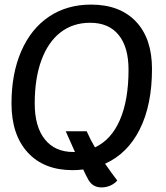

<svg xmlns="http://www.w3.org/2000/svg" viewBox="-20 -730 720 835"><path d="M437 -18Q466 24 490 55Q478 69 460 77Q442 85 421 85Q384 85 365 53Q350 26 342 7Q320 10 296 10Q171 10 100.5 -67Q30 -144 30 -280Q30 -410 72.5 -507.5Q115 -605 193 -657.5Q271 -710 376 -710Q501 -710 571 -636.5Q641 -563 641 -430Q641 -274 588 -168Q535 -62 437 -18ZM539 -427Q539 -525 496 -578Q453 -631 372 -631Q297 -631 243 -589Q189 -547 160 -468Q131 -389 131 -280Q131 -179 175 -124Q219 -69 299 -69H306L266 -159H357Q374 -121 393 -89Q464 -122 501.5 -208.5Q539 -295 539 -427Z"/></svg>

Font: Krub Medium
Style: Italic
Weight: 500
Italic angle: -8°
Designer: Ekaluck Peanpanawate
Foundry: Cadson Demak Co.,Ltd.
Version: Version 1.000; ttfautohint (v1.6)